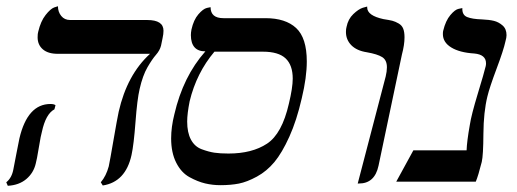

<svg xmlns="http://www.w3.org/2000/svg" viewBox="-41 -580 1650 613"><path d="M404.8 -295.9Q397 -262.7 391.6 -190.4Q386.2 -118.2 378.9 -85Q359.9 1 287.1 12.2L280.8 2Q297.9 -18.1 306.2 -48.8Q310.1 -66.9 321.5 -133.5Q333 -200.2 337.9 -223.1Q364.7 -341.3 438 -408.2H143.1Q112.3 -408.2 95.7 -422.6Q79.1 -437 79.1 -460.9Q79.1 -473.1 81.1 -479Q88.9 -512.2 104.5 -532Q120.1 -551.8 131.8 -556.2L144 -560.1Q144 -542 154.5 -529.1Q165 -516.1 183.1 -516.1H429.2Q481 -516.1 481 -481.9Q481 -471.2 478 -458L473.1 -434.1Q469.2 -418.9 457 -405Q444.8 -391.1 429.7 -365Q414.6 -338.9 404.8 -295.9ZM92.8 -159.2Q89.8 -150.4 83 -109.1Q76.2 -67.9 73.2 -58.1Q66.4 -28.3 43.2 -8.5Q20 11.2 -16.1 13.2L-21 2Q-2.9 -12.2 2 -41Q3.9 -50.8 11.5 -90.3Q19 -129.9 21 -138.2Q46.9 -248 120.1 -248Q131.3 -248 136.2 -244.1L132.8 -231Q105 -216.3 92.8 -159.2Z M662.6 11.2Q637.7 11.2 614 5.6Q590.3 0 564 -14.4Q537.6 -28.8 521.5 -60.8Q505.4 -92.8 505.4 -138.2Q505.4 -174.3 515.6 -214.8Q543.5 -335.9 614.7 -416Q568.8 -416 568.4 -467.8Q568.4 -475.6 570.3 -485.8Q577.1 -516.6 592.3 -534.2Q607.4 -551.8 619.6 -554.7L631.3 -557.1Q631.3 -522 672.4 -522H806.6Q870.6 -522 904.5 -490.5Q938.5 -459 938.5 -383.8Q938.5 -333 922.4 -266.1Q906.2 -195.3 882.8 -143.6Q859.4 -91.8 835 -62.5Q810.5 -33.2 779.1 -16.1Q747.6 1 721.7 6.1Q695.8 11.2 662.6 11.2ZM798.3 -415H643.6Q586.4 -347.2 564.5 -256.8Q556.6 -216.8 556.6 -191.9Q556.6 -156.7 568.6 -134.3Q580.6 -111.8 603 -103.5Q625.5 -95.2 643.6 -92.5Q661.6 -89.8 688.5 -89.8Q763.7 -89.8 811.5 -121.3Q859.4 -152.8 881.3 -249Q893.6 -299.8 893.6 -329.1Q893.6 -372.1 870.8 -393.6Q848.1 -415 798.3 -415Z M1101.1 5.9 1190.4 -335.9Q1194.3 -352.1 1194.3 -365.2Q1194.3 -388.2 1179.2 -397.7Q1164.1 -407.2 1130.4 -413.1Q1098.1 -418 1080.8 -435.5Q1063.5 -453.1 1063.5 -478Q1063.5 -487.8 1065.4 -494.1Q1070.3 -519 1086.9 -534.9Q1103.5 -550.8 1117.2 -555.2L1131.3 -559.1V-556.2Q1131.3 -530.3 1183.1 -519Q1202.1 -516.1 1211.7 -513.7Q1221.2 -511.2 1231.7 -505.1Q1242.2 -499 1246.3 -488.5Q1250.5 -478 1250.5 -460.9Q1250.5 -437 1242.2 -405.8L1167.5 -50.8Q1155.3 6.3 1104.5 5.9Z M1515.1 -272Q1502.9 -222.2 1502.4 -153.1Q1502 -84 1497.1 -63Q1485.8 -18.1 1478 0H1224.1L1278.8 -100.1H1448.7Q1449.7 -128.9 1459 -181.2Q1463.9 -213.4 1484.4 -280.8Q1504.9 -348.1 1509.8 -369.1Q1510.7 -373 1510.7 -377.9Q1510.7 -405.8 1473.1 -409.2Q1426.3 -412.1 1399.7 -428.5Q1373 -444.8 1373 -471.2Q1373 -479 1374 -481.9Q1381.8 -514.2 1397 -532Q1412.1 -549.8 1423.3 -551.8L1435.1 -554.2Q1434.1 -532.2 1450.4 -525.6Q1466.8 -519 1497.1 -518.1Q1521 -517.1 1535.9 -513.4Q1550.8 -509.8 1563.5 -498.8Q1576.2 -487.8 1576.2 -467.8Q1576.2 -460 1572.8 -448.2Q1566.9 -420.4 1544.4 -360.6Q1522 -300.8 1515.1 -272Z"/></svg>

Font: Linux Libertine
Style: Italic
Weight: 400
Italic angle: -12°
Designer: Philipp H. Poll
Foundry: Philipp H. Poll
Version: Version 5.1.6 ; ttfautohint (v0.9)